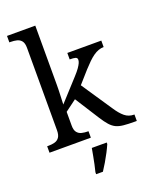

<svg xmlns="http://www.w3.org/2000/svg" viewBox="-176 -856 937 1174"><g transform="rotate(-20 293.0 -269.5)"><path d="M18 0V-42H26Q49 -42 67.5 -47Q86 -52 97 -67.5Q108 -83 108 -114V-650Q108 -680 96.5 -694.5Q85 -709 66.5 -713.5Q48 -718 26 -718H18V-760H202V-374Q202 -361 201.5 -340Q201 -319 200 -298Q199 -277 198.5 -262.5Q198 -248 198 -248L323 -385Q345 -409 356.5 -425.5Q368 -442 373 -453.5Q378 -465 378 -474Q378 -487 366 -490.5Q354 -494 329 -494V-536H550V-494Q533 -494 516 -488Q499 -482 482 -470Q465 -458 447 -440.5Q429 -423 409 -401L339 -322L472 -124Q498 -84 523.5 -63Q549 -42 583 -42H586V0H572Q529 0 500 -3Q471 -6 451.5 -15.5Q432 -25 414.5 -44.5Q397 -64 376 -97L276 -254L202 -199V-109Q202 -80 213.5 -65.5Q225 -51 243.5 -46.5Q262 -42 284 -42H287V0ZM241 208Q247 186 252 161Q257 136 262 110.5Q267 85 271 61H368V71Q359 92 345 119Q331 146 315 173Q299 200 285 221H241Z"/></g></svg>

Font: Noto Serif Malayalam
Style: Regular
Weight: 400
Designer: Indian type Foundry, Jelle Bosma, Monotype Design Team
Foundry: Monotype Imaging Inc.
Version: Version 2.103